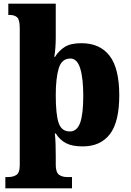

<svg xmlns="http://www.w3.org/2000/svg" viewBox="-20 -780 708 1040"><path d="M9 240V179H24Q52 179 69.5 167Q87 155 87 115V-627Q87 -674 72.5 -686.5Q58 -699 33 -699H25V-760H282V-576Q282 -552 280 -522.5Q278 -493 274 -472H278Q299 -506 331 -526Q363 -546 421 -546Q521 -546 573.5 -478Q626 -410 626 -264Q626 -119 575 -53Q524 13 428 13Q371 13 337.5 -4.5Q304 -22 282 -57H277Q280 -32 281 1Q282 34 282 66V111Q282 153 299 166Q316 179 344 179H370V240ZM358 -68Q397 -68 414 -114.5Q431 -161 431 -261Q431 -356 414.5 -409.5Q398 -463 361 -463Q314 -463 298 -409.5Q282 -356 282 -264Q282 -161 297.5 -114.5Q313 -68 358 -68Z"/></svg>

Font: Noto Serif Devanagari Black
Style: Regular
Weight: 900
Designer: Universal Thirst, Indian Type Foundry and the Monotype Design Team
Foundry: Monotype Imaging Inc.
Version: Version 2.004; ttfautohint (v1.8.4.7-5d5b)